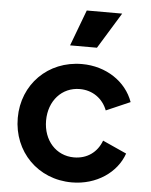

<svg xmlns="http://www.w3.org/2000/svg" viewBox="-56 -860 721 918"><g transform="rotate(5 304.0 -400.5)"><path d="M323 12C441 12 538 -55 570 -148L455 -200C434 -143 386 -108 323 -108C237 -108 175 -177 175 -272C175 -367 237 -436 323 -436C385 -436 434 -400 455 -345L570 -395C536 -491 439 -556 323 -556C160 -556 39 -434 39 -273C39 -111 160 12 323 12ZM258 -640H387L493 -813H323Z"/></g></svg>

Font: Mluvka
Style: Bold
Weight: 700
Designer: Modified by Jiří Krblich, Original typeface by Gumpita Rahayu
Foundry: Gumpita Rahayu & Jiří Krblich
Version: Version 2.000;Glyphs 3.1.1 (3134)